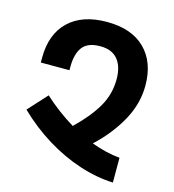

<svg xmlns="http://www.w3.org/2000/svg" viewBox="-108 -815 822 906"><g transform="rotate(15 303.0 -361.5)"><path d="M526 1Q446 -2 361.5 -29.5Q277 -57 195.5 -107Q114 -157 43 -226L127 -318Q196 -255 274 -208Q343 -274 380 -337Q417 -400 417 -474Q417 -536 388.5 -570.5Q360 -605 303 -605Q242 -605 216.5 -571.5Q191 -538 191 -474V-458H51V-481Q51 -597 117.5 -660.5Q184 -724 304 -724Q425 -724 490.5 -659Q556 -594 556 -480Q556 -392 510.5 -309Q465 -226 387 -153Q422 -140 457 -131.5Q492 -123 526 -120Z"/></g></svg>

Font: Noto Sans Armenian SemiCondensed
Style: Bold
Weight: 700
Width: 4
Designer: Monotype Design Team
Foundry: Monotype Imaging Inc.
Version: Version 2.008; ttfautohint (v1.8.4.7-5d5b)